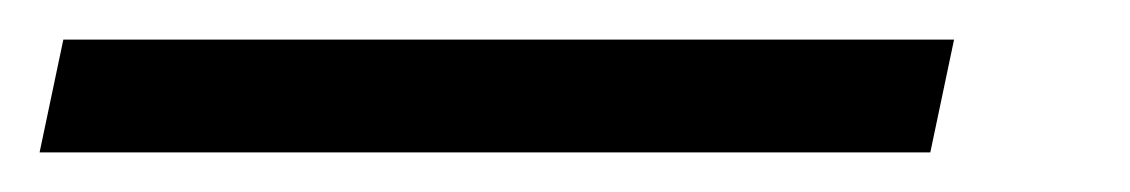

<svg xmlns="http://www.w3.org/2000/svg" viewBox="-104 60 571 97"><path d="M-84 137 -72 80H378L366 137Z"/></svg>

Font: Red Hat Text
Style: Italic
Weight: 400
Italic angle: -12°
Designer: Pentagram, MCKL
Foundry: Pentagram, MCKL
Version: Version 1.023